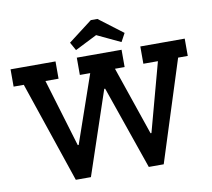

<svg xmlns="http://www.w3.org/2000/svg" viewBox="-88 -938 1145 1039"><g transform="rotate(-10 484.0 -418.5)"><path d="M906 -555 729 0H647L488 -458H483L329 0H246L58 -555H2V-650H249V-555H177L289 -183H294L423 -555H366V-650H612V-555H559L688 -178H693L795 -555H715V-650H959V-555ZM619 -691 490 -752 369 -691 344 -736 476 -837H512L644 -737Z"/></g></svg>

Font: Zilla Slab SemiBold
Style: Regular
Weight: 600
Designer: Typotheque.com
Foundry: Typotheque type foundry
Version: Version 1.1; 2017